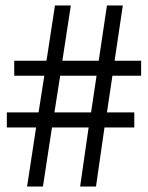

<svg xmlns="http://www.w3.org/2000/svg" viewBox="-20 -682 540 702"><path d="M471 -271V-216H362L331 0H273L304 -216H170L137 0H79L112 -216H5V-271H121L142 -405H32V-460H150L181 -662H239L208 -460H341L371 -662H429L399 -460H496V-405H391L371 -271ZM333 -405H200L179 -271H313Z"/></svg>

Font: Belleza
Style: Regular
Weight: 400
Designer: Eduardo Rodriguez Tunni
Foundry: Eduardo Rodriguez Tunni
Version: Version 1.001